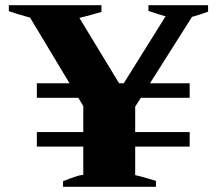

<svg xmlns="http://www.w3.org/2000/svg" viewBox="-20 -720 836 740"><path d="M782 -700V-675Q750 -663 720 -655L558 -399H711V-343H523L501 -309V-211H711V-155H501V-45Q517 -42 557 -30L581 -23V0H223V-22Q234 -25 247 -31Q251 -32 268.5 -38.5Q286 -45 301 -46V-155H122V-211H301V-311L282 -343H122V-399H248L96 -652Q45 -666 14 -677V-700H371V-674Q301 -654 286 -651L439 -399H457L618 -657Q587 -666 552 -678V-700Z"/></svg>

Font: Trirong Black
Style: Regular
Weight: 900
Designer: Katatrad Team
Foundry: CadsonDemak
Version: Version 1.001